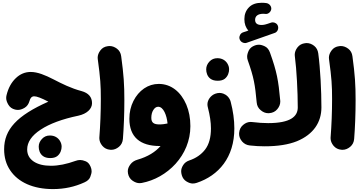

<svg xmlns="http://www.w3.org/2000/svg" viewBox="-20 -980 2564 1363"><path d="M198.2 -469.2C158.2 -469.2 122.6 -454.6 91.8 -424.8C60.5 -395 38.6 -354.5 26.4 -304.2C24.9 -297.4 23.9 -290.5 23.9 -284.2C23.9 -269.5 29.3 -253.4 39.6 -236.3C49.8 -219.2 65.4 -207.5 87.4 -202.1C94.2 -200.7 101.1 -199.7 107.4 -199.7C122.1 -199.7 137.7 -204.6 154.8 -214.8C171.9 -225.1 183.1 -241.2 189.5 -263.2C194.8 -285.2 206.1 -296.4 223.1 -296.4C241.2 -296.4 274.4 -283.7 323.2 -258.3C101.1 -159.7 9.3 -61.5 9.3 79.6C9.3 136.7 23.4 186.5 52.2 229C108.9 314 215.8 362.3 356 362.3C436.5 362.3 510.7 346.2 579.6 314.5C600.6 305.2 614.3 292.5 620.6 276.4C627 260.3 630.4 246.6 630.4 235.8C630.4 225.1 627.9 214.4 623.5 204.1C615.2 184.1 603.5 170.9 588.4 165C573.2 158.7 560.1 155.8 549.3 155.8C538.6 155.8 527.3 157.7 516.1 162.1C452.6 185.1 394.5 196.8 341.8 196.8C289.6 196.8 248.5 186.5 218.3 166C188 145 172.9 116.7 172.9 81.1C172.9 29.3 204.6 -17.6 268.6 -59.6C332 -101.6 421.4 -134.8 536.1 -158.7C596.2 -171.9 633.3 -206.1 633.3 -247.6C633.3 -291 608.4 -319.8 558.6 -333.5C484.4 -353 418.5 -386.2 359.9 -416.5C300.8 -446.8 247.1 -469.2 198.2 -469.2ZM254.9 61C254.9 73.2 256.8 85 261.2 96.2C270.5 120.1 291.5 142.1 335.9 142.1C357.4 142.1 374 137.7 386.2 128.4C409.7 110.4 417.5 82 417.5 61C417.5 46.4 413.1 32.2 404.8 19C391.6 -2 368.2 -18.1 334.5 -18.1C311.5 -18.1 293 -10.3 277.8 6.3C262.7 22.5 254.9 40.5 254.9 61Z M674.3 -558.1C692.4 -425.8 695.8 -375 695.8 -277.3C695.8 -185.1 691.9 -87.9 685.5 -7.3C685.1 -4.9 685.1 -2 685.1 0.5C685.1 20 692.4 38.1 706.5 55.2C720.7 71.8 738.8 81.1 761.7 83C764.2 83.5 767.1 83.5 769.5 83.5C789.6 83.5 807.6 76.2 824.7 62C841.3 47.9 850.6 29.3 852.5 6.3C858.9 -73.7 862.8 -172.4 862.8 -268.6C862.8 -379.9 858.4 -446.8 840.3 -580.6C837.4 -603.5 827.6 -621.1 810.5 -634.3C793.5 -647 775.9 -653.3 757.8 -653.3C753.9 -653.3 750 -652.8 746.1 -652.3C723.1 -649.4 705.6 -639.6 692.9 -622.6C679.7 -605.5 673.3 -587.9 673.3 -569.8C673.3 -565.9 673.8 -562 674.3 -558.1Z M1106.9 -384.3C1069.3 -384.3 1034.7 -373.5 1002.9 -352.1C971.2 -330.1 946.3 -300.8 927.2 -263.2C908.2 -225.6 898.4 -183.6 898.4 -136.7C898.4 -7.3 974.6 56.6 1113.8 56.6H1119.6C1084 98.1 1029.3 132.8 955.6 153.8C933.6 160.2 917 171.4 905.3 187.5C893.1 203.6 887.2 219.7 887.2 235.8C887.2 241.2 887.7 246.1 888.7 251.5C893.1 273.9 903.8 291 920.9 302.7C938 314.5 954.6 320.3 970.7 320.3C976.1 320.3 981 319.8 986.3 318.8C1076.2 301.8 1161.6 253.9 1226.6 182.6C1291 111.3 1331.5 19 1331.5 -84.5C1331.5 -141.1 1321.8 -191.9 1302.7 -237.3C1264.2 -327.6 1194.8 -384.3 1106.9 -384.3ZM1054.2 -143.6C1054.2 -166 1059.1 -184.6 1068.8 -199.7C1078.6 -214.8 1089.8 -222.2 1103 -222.2C1140.1 -222.2 1163.6 -162.6 1169.4 -103.5C1153.3 -100.1 1133.8 -96.7 1112.3 -96.7C1073.2 -96.7 1054.2 -107.9 1054.2 -143.6Z M1507.8 -314.5C1474.6 -302.2 1452.6 -269 1452.6 -239.7C1452.6 -231.9 1453.6 -223.6 1456.1 -215.3C1470.2 -160.6 1477.5 -111.8 1477.5 -68.4C1477.5 -4.9 1463.9 44.9 1436.5 81.1C1409.2 116.7 1371.6 143.1 1323.2 159.2C1304.7 165.5 1290.5 176.3 1280.8 191.4C1271 206.5 1266.1 221.2 1266.1 235.4C1266.1 244.1 1267.6 253.4 1270.5 263.7C1276.4 283.7 1287.6 298.3 1303.7 308.1C1319.8 317.9 1334.5 322.8 1348.1 322.8C1357.4 322.8 1367.2 321.3 1377 317.9C1532.2 266.1 1643.6 137.7 1643.6 -68.4C1643.6 -128.9 1634.8 -191.9 1617.7 -257.3C1614.3 -271 1607.4 -283.2 1597.2 -294.4C1575.7 -316.4 1551.8 -320.3 1538.6 -320.3C1528.8 -320.3 1518.6 -318.4 1507.8 -314.5ZM1443.8 -487.8C1443.8 -475.6 1445.8 -463.9 1450.2 -452.6C1459.5 -428.7 1480.5 -406.7 1524.9 -406.7C1546.4 -406.7 1563 -411.1 1575.2 -420.4C1598.6 -438.5 1606.4 -466.8 1606.4 -487.8C1606.4 -502.4 1602.1 -516.6 1593.8 -529.8C1580.6 -550.8 1557.1 -566.9 1523.4 -566.9C1500.5 -566.9 1481.9 -559.1 1466.8 -543C1451.7 -526.9 1443.8 -508.3 1443.8 -487.8Z M1681.6 -700.7C1689 -680.7 1708 -674.3 1719.2 -674.3C1723.6 -674.3 1727.5 -674.8 1731.4 -676.3L1929.7 -746.1C1947.3 -751.5 1955.1 -769 1955.1 -782.2C1955.1 -785.2 1954.6 -788.1 1954.1 -791.5C1949.7 -813 1929.7 -821.3 1916.5 -821.3C1912.6 -821.3 1908.7 -820.8 1904.3 -819.3C1883.8 -812 1869.6 -807.6 1861.3 -805.7C1853 -803.7 1844.7 -802.7 1836.9 -802.7C1806.2 -802.7 1791 -814.9 1791 -838.9C1791 -864.3 1808.6 -882.3 1850.1 -882.3C1854.5 -882.3 1858.9 -881.8 1863.3 -881.3C1865.2 -880.9 1867.2 -880.9 1868.7 -880.9C1885.7 -880.9 1903.3 -896 1905.8 -916V-919.9C1905.8 -936 1892.6 -954.6 1871.1 -958C1861.3 -959.5 1850.6 -960.4 1838.9 -960.4C1798.8 -960.4 1768.1 -949.7 1747.1 -927.7C1725.6 -905.8 1714.8 -877.9 1714.8 -844.2C1714.8 -811 1724.1 -784.2 1743.2 -763.2L1706.1 -750.5C1686 -744.1 1679.2 -724.1 1679.2 -712.9C1679.2 -708.5 1680.2 -704.6 1681.6 -700.7ZM1677.7 -37.6C1677.2 -35.2 1677.2 -32.2 1677.2 -29.8C1677.2 -10.3 1684.6 7.8 1698.7 24.4C1712.9 40.5 1731 50.3 1753.9 52.7C1794.9 57.1 1823.7 58.6 1859.4 58.6C1952.1 58.6 2028.3 46.4 2087.9 22.5C2206.5 -26.4 2261.7 -113.3 2261.7 -217.3C2261.7 -334.5 2253.9 -493.2 2239.3 -601.1C2236.3 -623.5 2226.6 -641.6 2210 -654.8C2192.9 -668 2175.3 -674.3 2156.7 -674.3C2153.3 -674.3 2149.4 -673.8 2145.5 -673.3C2122.6 -670.4 2105 -660.6 2091.8 -643.6C2078.6 -626.5 2072.3 -608.9 2072.3 -590.8C2072.3 -587.4 2072.8 -583.5 2073.2 -579.6C2085.9 -484.9 2093.8 -327.6 2093.8 -217.3C2093.8 -153.3 2042.5 -106 1883.3 -106C1847.7 -106 1815.4 -108.4 1768.6 -113.8C1765.1 -114.3 1762.2 -114.3 1758.8 -114.3C1740.2 -114.3 1722.7 -107.4 1706.1 -93.3C1689 -79.1 1679.7 -60.5 1677.7 -37.6ZM1739.3 -550.8C1782.7 -428.2 1790.5 -378.9 1802.2 -252.9C1804.2 -230 1813.5 -211.9 1830.6 -197.8C1847.2 -183.6 1865.2 -176.3 1884.8 -176.3C1887.2 -176.3 1890.1 -176.3 1892.6 -176.8C1915.5 -178.7 1934.6 -188 1948.7 -205.1C1962.9 -222.2 1969.7 -240.2 1969.7 -259.8C1969.7 -262.2 1969.7 -265.1 1969.2 -267.6C1956.1 -409.2 1946.3 -467.8 1896.5 -606.9C1888.7 -628.4 1876.5 -643.1 1860.4 -650.9C1844.2 -658.7 1830.1 -662.6 1817.9 -662.6C1808.6 -662.6 1799.3 -661.1 1790 -657.7C1768.6 -649.9 1753.9 -637.7 1746.1 -621.6C1738.3 -605 1734.4 -590.3 1734.4 -578.1C1734.4 -568.8 1735.8 -560.1 1739.3 -550.8Z M2315.9 -558.1C2334 -425.8 2337.4 -375 2337.4 -277.3C2337.4 -185.1 2333.5 -87.9 2327.1 -7.3C2326.7 -4.9 2326.7 -2 2326.7 0.5C2326.7 20 2334 38.1 2348.1 55.2C2362.3 71.8 2380.4 81.1 2403.3 83C2405.8 83.5 2408.7 83.5 2411.1 83.5C2431.2 83.5 2449.2 76.2 2466.3 62C2482.9 47.9 2492.2 29.3 2494.1 6.3C2500.5 -73.7 2504.4 -172.4 2504.4 -268.6C2504.4 -379.9 2500 -446.8 2481.9 -580.6C2479 -603.5 2469.2 -621.1 2452.1 -634.3C2435.1 -647 2417.5 -653.3 2399.4 -653.3C2395.5 -653.3 2391.6 -652.8 2387.7 -652.3C2364.7 -649.4 2347.2 -639.6 2334.5 -622.6C2321.3 -605.5 2314.9 -587.9 2314.9 -569.8C2314.9 -565.9 2315.4 -562 2315.9 -558.1Z"/></svg>

Font: Mikhak Black
Style: Regular
Weight: 900
Designer: Amin Abedi
Version: Version 3.2